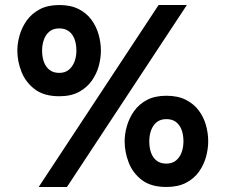

<svg xmlns="http://www.w3.org/2000/svg" viewBox="-20 -732 898 764"><path d="M134 12 611 -712H723.5L246.5 12ZM216 -349Q155 -349 118.5 -376.8Q82 -404.5 65.5 -446.2Q49 -488 49 -530.5Q49 -560 58 -591.5Q67 -623 86.5 -650.5Q106 -678 138 -695Q170 -712 216 -712Q261 -712 292.8 -696Q324.5 -680 344 -653.2Q363.5 -626.5 372.5 -594.5Q381.5 -562.5 381.5 -530.5Q381.5 -501 373 -469.5Q364.5 -438 345.2 -410.8Q326 -383.5 294.2 -366.2Q262.5 -349 216 -349ZM216 -442Q239 -442 254 -454.5Q269 -467 276.5 -487Q284 -507 284 -530.5Q284 -556.5 276.5 -576.5Q269 -596.5 253.8 -607.8Q238.5 -619 216 -619Q192 -619 177 -606.8Q162 -594.5 154.8 -574.5Q147.5 -554.5 147.5 -530.5Q147.5 -504.5 155 -484.8Q162.5 -465 177.5 -453.5Q192.5 -442 216 -442ZM642 12Q581 12 544.8 -15.5Q508.5 -43 492.2 -85Q476 -127 476 -169.5Q476 -199 485 -230.5Q494 -262 513.2 -289.5Q532.5 -317 564.2 -334Q596 -351 642 -351Q687.5 -351 719.2 -335Q751 -319 770.8 -292.5Q790.5 -266 799.5 -234Q808.5 -202 808.5 -169.5Q808.5 -139.5 799.8 -107.8Q791 -76 771.8 -48.8Q752.5 -21.5 720.5 -4.8Q688.5 12 642 12ZM642 -81Q665.5 -81 680.5 -93.5Q695.5 -106 702.8 -126Q710 -146 710 -169.5Q710 -195.5 702.5 -215.5Q695 -235.5 680 -246.8Q665 -258 642 -258Q618.5 -258 603.5 -245.8Q588.5 -233.5 581.2 -213.5Q574 -193.5 574 -169.5Q574 -144 581.2 -124Q588.5 -104 603.5 -92.5Q618.5 -81 642 -81Z"/></svg>

Font: Overpass SemiBold
Style: Regular
Weight: 600
Designer: Delve Withrington, Dave Bailey, Thomas Jockin
Foundry: Delve Fonts LLC
Version: Version 4.000